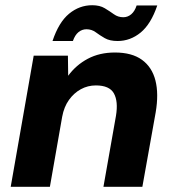

<svg xmlns="http://www.w3.org/2000/svg" viewBox="-20 -715 669 735"><path d="M21 0 109 -502H240L241 -425Q271 -466 316 -490Q361 -514 420 -514Q485 -514 523.5 -486Q562 -458 575 -407Q588 -356 576 -285L525 0H376L424 -272Q433 -327 416 -357.5Q399 -388 347 -388Q316 -388 289.5 -373.5Q263 -359 244 -332.5Q225 -306 218 -268L171 0ZM181 -558Q205 -630 244.5 -662.5Q284 -695 333 -695Q362 -695 381 -683.5Q400 -672 416 -660.5Q432 -649 452 -649Q469 -649 482.5 -660.5Q496 -672 503 -694H582Q558 -623 518.5 -590.5Q479 -558 430 -558Q400 -558 381 -569Q362 -580 346.5 -591.5Q331 -603 311 -603Q294 -603 280.5 -592Q267 -581 259 -558Z"/></svg>

Font: DM Sans 16pt Black
Style: Italic
Weight: 900
Italic angle: -10°
Version: Version 4.004;gftools[0.9.30]